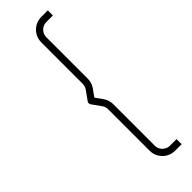

<svg xmlns="http://www.w3.org/2000/svg" viewBox="-360 -890 1120 1120"><g transform="rotate(-45 200.0 -330.0)"><path d="M300.5 222Q272 222 248 208Q224 194 209.8 170Q195.5 146 195.5 118V-225Q195.5 -243.5 184.5 -261L143.5 -318Q140 -323.5 140 -330.2Q140 -337 143.5 -342L184.5 -399Q195.5 -416.5 195.5 -435V-777Q195.5 -805.5 209.5 -829.8Q223.5 -854 247.8 -868Q272 -882 300.5 -882H354.5V-840H300.5Q274.5 -840 256 -821.8Q237.5 -803.5 237.5 -777V-435Q237.5 -401.5 218.5 -375L186.5 -330L218.5 -285Q237.5 -258.5 237.5 -225V118Q237.5 135 246 149Q254.5 163 269 171.5Q283.5 180 300.5 180H354.5V222Z"/></g></svg>

Font: Manrope
Style: Regular
Weight: 400
Designer: Mikhail Sharanda
Foundry: Mikhail Sharanda
Version: Version 4.503